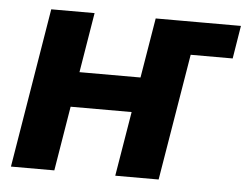

<svg xmlns="http://www.w3.org/2000/svg" viewBox="-44 -589 827 642"><g transform="rotate(5 370.0 -268.0)"><path d="M528.8 -424.8 546.9 -535.6H739.7L721.7 -424.8ZM460.4 -334.5 440.9 -216.8H155.3L174.8 -334.5ZM248.5 -535.6 160.2 0H14.6L103 -535.6ZM599.1 -535.6 510.3 0H364.7L453.6 -535.6Z"/></g></svg>

Font: Inter 20pt
Style: Bold Italic
Weight: 700
Italic angle: -9.3988°
Version: Version 4.001;git-66647c0bb